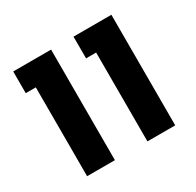

<svg xmlns="http://www.w3.org/2000/svg" viewBox="-131 -732 899 879"><g transform="rotate(-30 319.0 -292.0)"><path d="M410.2 0V-469.7H356.9V-584.5H557.1V0ZM91.3 0V-469.7H38.1V-584.5H238.3V0Z"/></g></svg>

Font: Heebo
Style: Bold
Weight: 700
Designer: Oded Ezer
Foundry: Ezer Type House
Version: Version 3.100